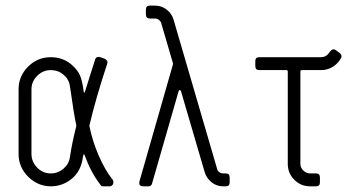

<svg xmlns="http://www.w3.org/2000/svg" viewBox="-20 -656 1268 676"><path d="M159.2 0Q113.3 0 79.3 -33.7Q45.4 -67.4 45.4 -114.3V-341.3Q45.4 -387.7 78.6 -421.1Q111.8 -454.6 158.7 -454.6Q202.6 -454.6 233.4 -427.2Q254.4 -408.2 262.2 -389.2Q270 -370.1 274.4 -335Q275.9 -324.7 279.3 -333.5Q279.8 -335.4 280.8 -338.4Q281.2 -340.3 294.9 -383.5Q308.6 -426.8 314.9 -446.3Q317.4 -455.6 326.7 -455.6Q330.6 -455.6 333 -454.6L348.6 -449.2Q361.8 -442.4 357.4 -431.2Q317.9 -312.5 294.9 -214.4V-211.4Q305.7 -158.2 327.9 -107.4Q350.1 -56.6 376.5 -23.4Q379.4 -20 379.4 -14.2Q379.4 -8.3 375.5 -4.2Q371.6 0 365.7 0H343.8Q335.9 0 333 -6.3Q300.3 -48.3 277.8 -109.9Q274.9 -117.7 272 -104.5Q270.5 -97.2 270.5 -94.2Q262.7 -51.3 232.4 -26.4Q199.7 0 159.2 0ZM90.8 -114.3Q90.8 -86.4 110.8 -65.9Q130.9 -45.4 158.7 -45.4Q184.1 -45.4 203.4 -62Q222.7 -78.6 226.1 -102.5Q233.4 -152.3 248.5 -211.4V-215.8Q241.2 -247.1 226.1 -353Q222.7 -377 203.6 -393.1Q184.6 -409.2 158.7 -409.2Q131.3 -409.2 111.1 -389.2Q90.8 -369.1 90.8 -341.3Z M588.9 -429.2V-433.6L547.4 -575.2Q545.4 -581.5 539.3 -586.2Q533.2 -590.8 525.4 -590.8H507.3Q493.7 -590.8 493.7 -605.5V-622.6Q493.7 -636.2 507.3 -636.2H525.4Q548.8 -636.2 566.7 -622.3Q584.5 -608.4 590.8 -587.9L744.1 -62.5Q745.1 -55.2 751.5 -50.3Q757.8 -45.4 766.1 -45.4H774.9Q788.6 -45.4 788.6 -31.7V-13.7Q788.6 0 774.9 0H766.1Q742.2 0 724.6 -14.4Q707 -28.8 700.7 -49.8L617.2 -335Q615.7 -338.9 612.8 -338.9Q609.9 -338.9 608.9 -335L515.6 -10.7Q513.2 0 502.9 0H484.9Q470.2 0 470.2 -11.7Q470.2 -13.2 471.2 -18.1Z M1037.6 -79.1Q1037.6 -65.4 1048.1 -55.4Q1058.6 -45.4 1072.3 -45.4H1092.3Q1106.4 -45.4 1106.4 -31.7V-13.7Q1106.4 0 1092.3 0H1072.3Q1039.1 0 1016.1 -23.2Q993.2 -46.4 993.2 -79.1V-404.8Q993.2 -409.2 987.8 -409.2H892.6Q878.9 -409.2 878.9 -423.8V-440.9Q878.9 -454.6 892.6 -454.6H1109.4Q1112.8 -454.6 1116 -455.3Q1119.1 -456.1 1121.6 -456.5Q1124 -457 1126.7 -459Q1129.4 -460.9 1130.6 -461.4Q1131.8 -461.9 1134.3 -464.8Q1136.7 -467.8 1137.2 -468.3Q1137.7 -468.8 1140.1 -472.2L1143.1 -475.6Q1148.9 -482.4 1154.3 -482.4Q1159.2 -482.4 1163.1 -479L1177.2 -468.3Q1182.6 -462.9 1182.6 -457.5Q1182.6 -452.1 1173.8 -440.9Q1148.9 -409.2 1109.4 -409.2H1043Q1037.6 -409.2 1037.6 -404.8Z"/></svg>

Font: GOSTRUS
Style: type A
Weight: 200
Designer: Юрий и Татьяна Кривогуз
Version: Version 01.0